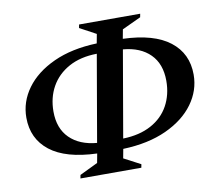

<svg xmlns="http://www.w3.org/2000/svg" viewBox="-77 -773 1017 885"><g transform="rotate(-10 431.0 -330.0)"><path d="M230 20 233 4 318 -37 326 -80Q180 -85 106.5 -142.5Q33 -200 33 -299Q33 -373 78.5 -435.5Q124 -498 209 -537Q294 -576 412 -580L420 -623L344 -664L347 -680H633L630 -664L542 -623L534 -580Q679 -575 753 -517.5Q827 -460 827 -361Q827 -287 781.5 -224.5Q736 -162 651 -123Q566 -84 448 -80L440 -37L518 4L515 20ZM161 -305Q161 -226 207 -180.5Q253 -135 334 -128L404 -533Q327 -532 272.5 -502Q218 -472 189.5 -421Q161 -370 161 -305ZM698 -355Q698 -434 652.5 -479.5Q607 -525 526 -532L456 -127Q533 -129 587.5 -158.5Q642 -188 670 -239Q698 -290 698 -355Z"/></g></svg>

Font: Spectral SemiBold
Style: Italic
Weight: 600
Italic angle: -10°
Designer: Jean-Baptiste Levee
Foundry: Production Type
Version: Version 2.001